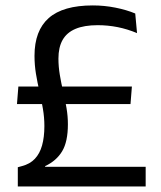

<svg xmlns="http://www.w3.org/2000/svg" viewBox="-20 -670 577 690"><path d="M41 -296 46 -359H454L449 -296ZM141.5 -70.5H503.5V0H44V-69L58.5 -73Q87.5 -80.5 105.2 -99.2Q123 -118 131.2 -147.5Q139.5 -177 139.5 -217Q139.5 -248 134.2 -279Q129 -310 121.8 -341.5Q114.5 -373 109.2 -404.8Q104 -436.5 104 -469.5Q104 -560 155.2 -605.2Q206.5 -650.5 313.5 -650.5Q355 -650.5 395 -642.5Q435 -634.5 466 -621.5L472.5 -551Q438 -565.5 402.8 -572.5Q367.5 -579.5 331 -579.5Q282.5 -579.5 251.2 -566.2Q220 -553 205 -526.5Q190 -500 190 -459.5Q190 -430.5 195 -400.8Q200 -371 207 -341.2Q214 -311.5 219 -282Q224 -252.5 224 -223.5Q224 -160.5 203.2 -126.2Q182.5 -92 143 -73.5Z"/></svg>

Font: Anek Odia Medium
Style: Regular
Weight: 400
Version: Version 1.003